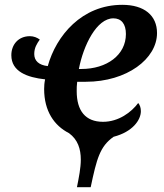

<svg xmlns="http://www.w3.org/2000/svg" viewBox="-20 -566 681 796"><path d="M299 210H356C381 92 394 41 451 1C529 -19 564 -68 564 -105C564 -119 560 -131 553 -139C525 -101 472 -61 407 -61C334 -61 298 -107 298 -188C298 -199 298 -213 300 -227H336C506 -227 631 -322 631 -429C631 -502 578 -546 487 -546C319 -546 213 -418 178 -292C141 -296 122 -314 122 -342C122 -368 133 -385 145 -402C134 -410 120 -416 104 -416C56 -416 27 -381 27 -337C27 -269 93 -245 167 -237C164 -223 163 -210 163 -197C163 -105 205 -45 266 -14C303 13 315 52 315 96C315 130 307 170 299 210ZM317 -280H307C326 -379 381 -490 450 -490C483 -490 502 -467 502 -425C502 -338 423 -280 317 -280Z"/></svg>

Font: Noto Serif SemiBold
Style: Italic
Weight: 600
Italic angle: -12°
Designer: Monotype Design Team
Foundry: Monotype Imaging Inc.
Version: Version 2.014